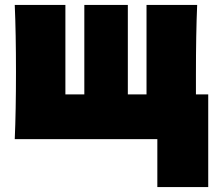

<svg xmlns="http://www.w3.org/2000/svg" viewBox="-20 -566 907 781"><path d="M827 -182V195H620V0H40Q45 -114 45 -273Q45 -432 40 -546H246V-182H323V-546H500V-182H576V-546H782Q777 -429 777 -264V-182Z"/></svg>

Font: Mantou Sans
Style: Regular
Weight: 400
Designer: Mant0u / artakana
Foundry: Mant0u / artakana
Version: Version 1.001;October 22, 2023;FontCreator 14.0.0.2901 64-bi